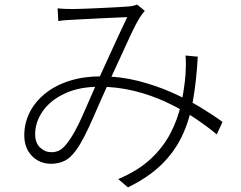

<svg xmlns="http://www.w3.org/2000/svg" viewBox="-20 -756 1040 830"><path d="M229 -720Q247 -718 265.5 -717.5Q284 -717 299 -717Q318 -717 351 -718.5Q384 -720 420.5 -721.5Q457 -723 488.5 -725Q520 -727 535 -728Q547 -729 556 -731Q565 -733 573 -736L606 -709Q601 -703 595.5 -696Q590 -689 584 -680Q569 -656 547 -609.5Q525 -563 500 -507.5Q475 -452 451 -401Q436 -368 418 -327.5Q400 -287 381.5 -244.5Q363 -202 344.5 -166Q326 -130 309 -107Q285 -73 258.5 -60.5Q232 -48 201 -48Q151 -48 118 -82Q85 -116 85 -171Q85 -225 109 -271.5Q133 -318 177 -353Q221 -388 282 -407Q343 -426 417 -426Q499 -426 576 -406.5Q653 -387 721 -357Q789 -327 845 -293Q901 -259 942 -229L917 -175Q874 -211 819 -247.5Q764 -284 698.5 -314.5Q633 -345 560 -363Q487 -381 410 -381Q322 -381 259.5 -351.5Q197 -322 164.5 -275Q132 -228 132 -176Q132 -138 153.5 -118Q175 -98 202 -98Q221 -98 236 -105.5Q251 -113 267 -133Q285 -155 303 -187.5Q321 -220 338 -259Q355 -298 372 -336.5Q389 -375 403 -407Q425 -454 447 -503Q469 -552 490.5 -598Q512 -644 530 -682Q515 -681 484.5 -680Q454 -679 418 -677Q382 -675 350.5 -673.5Q319 -672 302 -671Q285 -670 267 -669Q249 -668 232 -665ZM835 -511Q829 -404 813.5 -317.5Q798 -231 764.5 -163Q731 -95 675 -41.5Q619 12 533 54L491 18Q577 -18 631.5 -69Q686 -120 717.5 -181Q749 -242 763 -307Q777 -372 782 -434Q783 -453 783.5 -474.5Q784 -496 782 -516Z"/></svg>

Font: Noto Sans JP Thin Light
Style: Regular
Weight: 300
Version: Version 2.004-H2;hotconv 1.0.118;makeotfexe 2.5.65603